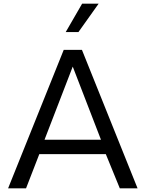

<svg xmlns="http://www.w3.org/2000/svg" viewBox="-20 -1020 789 1040"><path d="M404.8 -846.2H335.9L424.8 -1000H514.2ZM553.2 -185.1H192.9L121.1 0H23.9L325.2 -750H423.8L725.1 0H628.9ZM526.9 -263.2 374 -659.2 221.2 -263.2Z"/></svg>

Font: ø
Style: ø
Weight: 400
Designer: Samuel Oakes
Foundry: Samuel Oakes
Version: Version 1.000;PS 001.000;hotconv 1.0.88;makeotf.lib2.5.64775